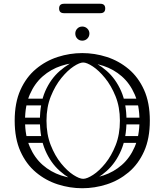

<svg xmlns="http://www.w3.org/2000/svg" viewBox="-20 -992 874 1020"><path d="M721 -351Q721 -432 695.5 -490.5Q670 -549 627 -586.5Q584 -624 529.5 -642Q475 -660 417 -660Q359 -660 304.5 -642Q250 -624 207 -586.5Q164 -549 138.5 -490.5Q113 -432 113 -351Q113 -270 138.5 -211.5Q164 -153 207 -115.5Q250 -78 304.5 -60Q359 -42 417 -42Q475 -42 529.5 -60Q584 -78 627 -115.5Q670 -153 695.5 -211.5Q721 -270 721 -351ZM58 -351Q58 -446 88.5 -514Q119 -582 171 -625.5Q223 -669 287 -689.5Q351 -710 417 -710Q483 -710 547 -689.5Q611 -669 663 -625.5Q715 -582 745.5 -514Q776 -446 776 -351Q776 -256 745.5 -188Q715 -120 663 -76.5Q611 -33 547 -12.5Q483 8 417 8Q351 8 287 -12.5Q223 -33 171 -76.5Q119 -120 88.5 -188Q58 -256 58 -351ZM222 -252Q222 -243 217 -238Q212 -233 205 -233H110Q94 -233 94 -252Q94 -269 111 -269H205Q222 -269 222 -252ZM220 -451Q220 -442 215 -437Q210 -432 203 -432H108Q92 -432 92 -451Q92 -468 109 -468H203Q220 -468 220 -451ZM214 -350Q214 -341 209 -336Q204 -331 197 -331H102Q86 -331 86 -350Q86 -367 103 -367H197Q214 -367 214 -350ZM613 -252Q613 -269 630 -269H724Q741 -269 741 -252Q741 -233 725 -233H630Q623 -233 618 -238Q613 -243 613 -252ZM615 -451Q615 -468 632 -468H726Q743 -468 743 -451Q743 -432 727 -432H632Q625 -432 620 -437Q615 -442 615 -451ZM621 -350Q621 -367 638 -367H732Q749 -367 749 -350Q749 -331 733 -331H638Q631 -331 626 -336Q621 -341 621 -350ZM439 -18 422 -42Q442 -42 474.5 -63Q507 -84 539.5 -124Q572 -164 594.5 -221Q617 -278 617 -351Q617 -423 594 -480Q571 -537 538 -577.5Q505 -618 473 -639Q441 -660 422 -660L438 -680Q498 -658 546.5 -615.5Q595 -573 623.5 -508Q652 -443 652 -351Q652 -260 623.5 -193.5Q595 -127 547 -84Q499 -41 439 -18ZM405 -18Q346 -41 297.5 -84Q249 -127 220.5 -193.5Q192 -260 192 -351Q192 -443 220.5 -508Q249 -573 298 -615.5Q347 -658 406 -680L422 -660Q403 -660 371 -639Q339 -618 306 -577.5Q273 -537 250 -480Q227 -423 227 -351Q227 -278 249.5 -221Q272 -164 304.5 -124Q337 -84 369.5 -63Q402 -42 422 -42ZM417 -776Q401 -776 390.5 -787Q380 -798 380 -814Q380 -829 390.5 -840Q401 -851 417 -851Q433 -851 444 -840Q455 -829 455 -814Q455 -798 444 -787Q433 -776 417 -776ZM320 -922Q294 -922 294 -947Q294 -972 320 -972H513Q539 -972 539 -947Q539 -922 513 -922Z"/></svg>

Font: Agu Display Uzo
Style: Regular
Weight: 400
Designer: Oluwaseun Badejo
Version: Version 1.103